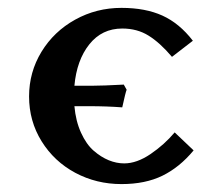

<svg xmlns="http://www.w3.org/2000/svg" viewBox="-20 -460 516 490"><path d="M208 -189H169.9Q173.3 -150.9 186.8 -121.3Q200.2 -91.8 219 -75.4Q237.8 -59.1 257.6 -51Q277.3 -43 296.9 -43Q329.1 -43 364.3 -66.9Q399.4 -90.8 425.8 -122.1L474.1 -76.2Q438.5 -33.2 394.8 -11.7Q351.1 9.8 290 9.8Q226.1 9.8 172.1 -19Q118.2 -47.9 86.2 -99.4Q54.2 -150.9 54.2 -213.9Q54.2 -275.9 85.9 -327.9Q117.7 -379.9 171.9 -409.9Q226.1 -439.9 290 -439.9Q351.1 -439.9 394.5 -420.2Q438 -400.4 472.2 -356L418.9 -314.9Q388.2 -351.1 359.1 -369.1Q330.1 -387.2 292 -387.2Q240.2 -387.2 208 -346.9Q175.8 -306.6 169.9 -241.2H215.8Q241.7 -241.2 295.9 -244.1L303.2 -231Q300.3 -224.1 292 -186Q252.4 -189 208 -189Z"/></svg>

Font: Linear Smooth
Style: Bold
Weight: 700
Designer: Philipp H. Poll, Flanker
Foundry: Philipp H. Poll, reworked by Flanker
Version: Version 1.061 | FøM Fix